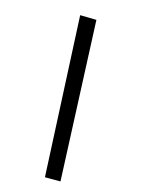

<svg xmlns="http://www.w3.org/2000/svg" viewBox="-155 -326 567 686"><g transform="rotate(-15 128.5 17.0)"><path d="M-65.4 265.6 206.1 -261.2 257.8 -230 -15.6 294.4Z"/></g></svg>

Font: Pinar-DS2-FD Regular
Style: Regular
Weight: 400
Designer: Amin Abedi
Version: Version 2.000